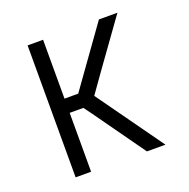

<svg xmlns="http://www.w3.org/2000/svg" viewBox="-99 -615 699 711"><g transform="rotate(-20 250.0 -260.0)"><path d="M82 0V-520H143V-288H197L363 -520H436L306 -339L250 -260L436 0H363L219 -202L197 -232H143V0Z"/></g></svg>

Font: Iosevka SS18 Light
Style: Regular
Weight: 300
Monospace: yes
Designer: Belleve Invis
Foundry: Belleve Invis
Version: Version 25.1.1; ttfautohint (v1.8.4)